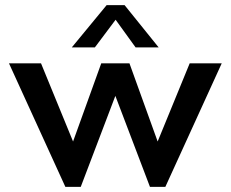

<svg xmlns="http://www.w3.org/2000/svg" viewBox="-20 -719 900 749"><path d="M845 -472 625 10H565L430 -345L295 10H235L15 -472H140L265 -167L375 -472H485L595 -167L720 -472ZM599 -534H509L431 -642L350 -534H260L396 -699H466Z"/></svg>

Font: Madhuban Medium
Style: Regular
Weight: 500
Designer: jaikishan Patel
Foundry: MagicType
Version: Version 1.000